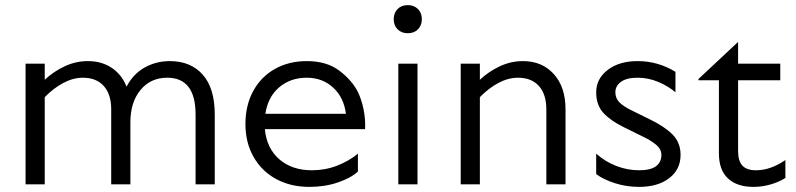

<svg xmlns="http://www.w3.org/2000/svg" viewBox="-20 -721 3112 751"><path d="M634 -417Q569 -417 529.5 -369Q490 -321 490 -243V0H415V-293Q415 -352 386 -384.5Q357 -417 304 -417Q266 -417 227.5 -396.5Q189 -376 155 -341V0H80V-472H155V-409Q189 -441 232.5 -461.5Q276 -482 324 -482Q377 -482 416.5 -456Q456 -430 475 -382Q501 -432 546 -457Q591 -482 644 -482Q726 -482 773 -429Q820 -376 820 -273V0H745V-273Q745 -417 634 -417Z M1180 -482Q1257 -482 1306 -445.5Q1355 -409 1379 -363Q1394 -333 1402 -293.5Q1410 -254 1408 -216H1016Q1023 -141 1072.5 -98Q1122 -55 1200 -55Q1252 -55 1298.5 -73Q1345 -91 1380 -120V-50Q1353 -25 1302 -7.5Q1251 10 1190 10Q1117 10 1060.5 -20.5Q1004 -51 972 -107Q940 -163 940 -236Q940 -309 970.5 -365Q1001 -421 1055.5 -451.5Q1110 -482 1180 -482ZM1333 -276Q1325 -340 1283 -378.5Q1241 -417 1180 -417Q1116 -417 1072 -379.5Q1028 -342 1018 -276Z M1575 -701Q1550 -701 1535 -685.5Q1520 -670 1520 -646Q1520 -621 1535.5 -606Q1551 -591 1575 -591Q1600 -591 1615 -606.5Q1630 -622 1630 -646Q1630 -671 1614.5 -686Q1599 -701 1575 -701ZM1613 0H1538V-472H1613Z M1857 -472V-409Q1891 -441 1934.5 -461.5Q1978 -482 2026 -482Q2100 -482 2146 -431.5Q2192 -381 2192 -293V0H2117V-293Q2117 -352 2088 -384.5Q2059 -417 2006 -417Q1968 -417 1929.5 -396.5Q1891 -376 1857 -341V0H1782V-472Z M2387 -360Q2387 -336 2403.5 -320Q2420 -304 2449 -290L2524 -253Q2578 -227 2610 -195.5Q2642 -164 2642 -115Q2642 -58 2597.5 -24Q2553 10 2480 10Q2430 10 2385 -4.5Q2340 -19 2312 -40V-120Q2348 -88 2391.5 -71.5Q2435 -55 2480 -55Q2524 -55 2545.5 -70.5Q2567 -86 2567 -115Q2567 -138 2545.5 -155.5Q2524 -173 2494 -187L2419 -224Q2368 -249 2340 -279.5Q2312 -310 2312 -360Q2312 -413 2357 -447.5Q2402 -482 2474 -482Q2554 -482 2622 -440V-360Q2594 -384 2555 -400.5Q2516 -417 2474 -417Q2431 -417 2409 -401Q2387 -385 2387 -360Z M2867 -407V-131Q2867 -91 2884 -73Q2901 -55 2937 -55Q2994 -55 3052 -95V-25Q3027 -9 2994 0.5Q2961 10 2927 10Q2863 10 2827.5 -23Q2792 -56 2792 -121V-407H2712V-412L2867 -557V-472H3032V-407Z"/></svg>

Font: Madhuban Light
Style: Regular
Weight: 300
Designer: jaikishan Patel
Foundry: MagicType
Version: Version 1.000